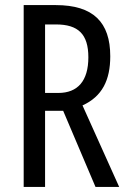

<svg xmlns="http://www.w3.org/2000/svg" viewBox="-20 -734 501 754"><path d="M199 -714H73V0H157V-299H228L355 0H448L304 -320C381 -355 413 -419 413 -513C413 -647 346 -714 199 -714ZM200 -638C287 -638 327 -600 327 -509C327 -416 285 -369 209 -369H157V-638Z"/></svg>

Font: Noto Sans UI Condensed
Style: Regular
Weight: 400
Width: 3
Designer: Monotype Design Team
Foundry: Monotype Imaging Inc.
Version: Version 1.901